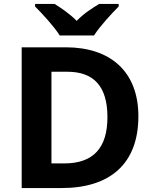

<svg xmlns="http://www.w3.org/2000/svg" viewBox="-20 -1020 780 974"><path d="M283 -840H457C485 -885 546 -951 582 -987V-1000H483C448 -979 403 -950 369 -914C334 -950 292 -978 257 -1000H158V-987C195 -950 255 -885 283 -840ZM682 -430C682 -659 538 -780 314 -780H90V-66H292C538 -66 682 -189 682 -430ZM525 -426C525 -270 454 -191 306 -191H241V-656H322C454 -656 525 -584 525 -426Z"/></svg>

Font: Noto Sans Malayalam UI
Style: Bold
Weight: 700
Designer: Jelle Bosma - Monotype Design Team
Foundry: Monotype Imaging Inc.
Version: Version 2.104